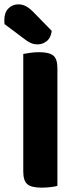

<svg xmlns="http://www.w3.org/2000/svg" viewBox="-37 -856 354 883"><path d="M154 7Q107 7 88.5 -9Q70 -25 70 -67V-608Q81 -610 101.5 -613Q122 -616 143 -616Q188 -616 207.5 -601Q227 -586 227 -542V-1Q216 2 196 4.5Q176 7 154 7ZM-16 -745Q-17 -749 -17 -755.5Q-17 -762 -17 -765Q-17 -798 1.5 -817Q20 -836 48 -836Q66 -836 82 -827.5Q98 -819 115 -802L201 -714Q197 -682 178 -667Q159 -652 137 -652Q118 -652 104 -658.5Q90 -665 76 -676Z"/></svg>

Font: Baloo Da 2
Style: Bold
Weight: 700
Designer: Noopur Datye, Sulekha Rajkumar and Ek Type
Foundry: Ek Type
Version: Version 1.640;hotconv 1.0.111;makeotfexe 2.5.65597; ttfautoh